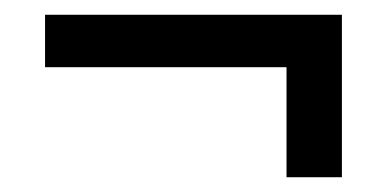

<svg xmlns="http://www.w3.org/2000/svg" viewBox="-20 -353 524 260"><path d="M368 -113V-262H41V-333H443V-113Z"/></svg>

Font: Rokkitt Medium
Style: Regular
Weight: 500
Version: Version 3.103